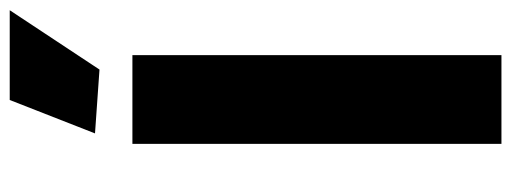

<svg xmlns="http://www.w3.org/2000/svg" viewBox="-340 -686 1026 385"><g transform="rotate(-90 172.5 -493.0)"><path d="M77 -740H255V0H77ZM98 -815 165 -986H345L226 -806Z"/></g></svg>

Font: Encode Sans Wide
Style: Bold
Weight: 700
Designer: Pablo Impallari, Andres Torresi
Foundry: Pablo Impallari, Andres Torresi
Version: Version 1.000; ttfautohint (v1.00) -l 8 -r 50 -G 200 -x 14 -